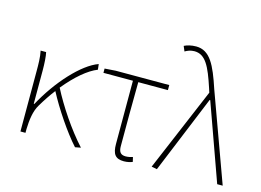

<svg xmlns="http://www.w3.org/2000/svg" viewBox="-106 -1004 1652 1214"><g transform="rotate(15 720.0 -397.0)"><path d="M501 0C414 -95 326 -228 273 -332C344 -419 416 -480 477 -504L473 -540C368 -503 233 -354 145 -191H141V-409C141 -453 138 -503 132 -527H96C105 -486 105 -438 105 -396V0H138V-24C140 -85 147 -144 174 -188C199 -230 225 -269 252 -304C305 -203 394 -70 464 7Z M785 13C808 13 830 7 841 2L834 -28C821 -24 804 -20 788 -20C755 -20 742 -37 742 -75C742 -215 742 -353 744 -494H938V-527H588L516 -522V-494H709V-81C709 -14 729 13 785 13Z M1000 7 1209 -502H1213L1393 0H1429L1220 -574C1171 -722 1131 -807 1040 -807C1007 -807 980 -799 962 -790L976 -757C991 -766 1011 -775 1037 -775C1110 -775 1143 -705 1186 -574L1195 -546L964 0Z"/></g></svg>

Font: Noto Sans Japanese Thin
Style: Regular
Weight: 100
Designer: Ryoko NISHIZUKA (kana & ideographs); Paul D. Hunt (Latin, Greek & Cyrillic); Wenlong ZHANG (bopomofo); Sandoll Communica
Foundry: Adobe Systems Incorporated
Version: Version 1.000;PS 1;hotconv 1.0.78;makeotf.lib2.5.61930